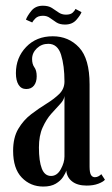

<svg xmlns="http://www.w3.org/2000/svg" viewBox="-20 -658 400 688"><path d="M135 10.5Q89 10.5 58 -21.8Q27 -54 27 -117.5Q27 -165 45.5 -196.2Q64 -227.5 91.5 -248.5Q119 -269.5 146.2 -286.2Q173.5 -303 192.2 -321.2Q211 -339.5 211 -366Q211 -422.5 198.8 -461.8Q186.5 -501 153 -501Q129 -501 112 -484.8Q95 -468.5 95 -446.5Q95 -428 103.2 -416.8Q111.5 -405.5 111.5 -384.5Q111.5 -364 101.8 -351.5Q92 -339 74 -339Q56 -339 46.5 -354.2Q37 -369.5 37 -396Q37 -451.5 73.8 -489.8Q110.5 -528 169 -528Q226 -528 263.5 -487.8Q301 -447.5 301 -355.5V-61.5Q301 -39.5 306 -31.2Q311 -23 320 -23Q327.5 -23 333.8 -26.8Q340 -30.5 343 -34L356 -14Q350 -6.5 332.5 0.2Q315 7 290.5 7Q257.5 7 238.5 -7.8Q219.5 -22.5 217.5 -47Q215 -37.5 206 -23.8Q197 -10 179.8 0.2Q162.5 10.5 135 10.5ZM163 -27.5Q184.5 -27.5 197.8 -51.5Q211 -75.5 211 -97V-314Q209.5 -300 195.5 -285.2Q181.5 -270.5 163.8 -250.5Q146 -230.5 132.8 -201.2Q119.5 -172 119.5 -129.5Q119.5 -80.5 129.8 -54Q140 -27.5 163 -27.5ZM213 -570Q194 -570 182 -577.8Q170 -585.5 159.2 -593.5Q148.5 -601.5 134 -601.5Q116 -601.5 106.8 -592Q97.5 -582.5 95.5 -577.5L73 -587.5Q77 -600 92 -618.8Q107 -637.5 133.5 -637.5Q153.5 -637.5 166 -629.5Q178.5 -621.5 189.8 -613.5Q201 -605.5 216.5 -605.5Q233 -605.5 240.8 -613Q248.5 -620.5 250.5 -626L272 -614.5Q268.5 -604 253.8 -587Q239 -570 213 -570Z"/></svg>

Font: Imbue 50pt Medium
Style: Regular
Weight: 500
Designer: Tyler Finck
Foundry: Etcetera Type Company
Version: Version 1.102; ttfautohint (v1.8.3)